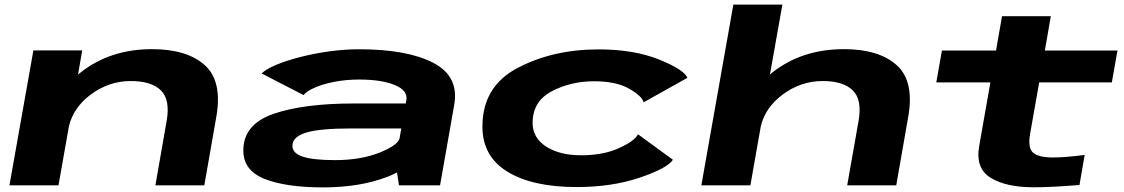

<svg xmlns="http://www.w3.org/2000/svg" viewBox="-20 -805 4884 834"><path d="M21 0 125 -586H337L319 -481Q323.5 -484.5 328 -488.5Q457 -591.5 640.5 -591.5Q792 -591.5 869.5 -522Q947 -452.5 919.5 -297L867.5 0H655L704 -280.5Q720 -372 678.8 -412.5Q637.5 -453 548 -453Q452 -453 372.5 -393Q299 -337.5 279.5 -257L234 0Z M1713 0 1704.5 -56Q1686 -46 1664 -37.5Q1544.5 9 1383.5 9Q1221.5 9 1128.5 -28.2Q1035.5 -65.5 1037 -153.5Q1038 -265.5 1168.2 -310.5Q1298.5 -355.5 1517.5 -355.5H1742.5L1745 -370Q1752.5 -412 1694.5 -435.8Q1636.5 -459.5 1540.5 -459.5Q1483.5 -459.5 1433.2 -449.8Q1383 -440 1347.5 -424.5Q1312 -409 1298.5 -392L1116.5 -486Q1135 -504.5 1179 -523Q1223 -541.5 1283 -557Q1343 -572.5 1409.8 -581.8Q1476.5 -591 1539.5 -591Q1748.5 -591 1861.8 -532.2Q1975 -473.5 1953 -349.5L1891.5 0ZM1715.5 -203.5 1723 -247H1504.5Q1372 -247 1313.2 -230Q1254.5 -213 1250.5 -177Q1246.5 -142 1291.5 -125.8Q1336.5 -109.5 1435.5 -109.5Q1546.5 -109.5 1628.5 -142Q1707.5 -174 1715.5 -203.5Z M2484.5 7.5Q2293.5 7.5 2184.5 -59Q2075.5 -125.5 2075.5 -255Q2075.5 -430 2229 -510.2Q2382.5 -590.5 2580 -590.5Q2733 -590.5 2842 -546.8Q2951 -503 2966 -467L2775.5 -360.5Q2770 -387 2713.2 -419.5Q2656.5 -452 2560 -452Q2459 -452 2376.2 -408.2Q2293.5 -364.5 2293.5 -271Q2293.5 -206.5 2352 -168.5Q2410.5 -130.5 2504.5 -130.5Q2601 -130.5 2670 -162.2Q2739 -194 2751 -222L2903 -111Q2878 -73.5 2757.8 -33Q2637.5 7.5 2484.5 7.5Z M3026.5 0 3165.5 -785H3378.5L3324.5 -481.5Q3329 -485 3333 -488.5Q3462 -591.5 3646 -591.5Q3797.5 -591.5 3875 -522Q3952.5 -452.5 3925 -297L3873 0H3660L3709.5 -280.5Q3725.5 -372 3684.2 -412.5Q3643 -453 3553.5 -453Q3457.5 -453 3378 -393Q3303.5 -337 3284.5 -255.5L3239.5 0Z M4470.5 8.5Q4350 8.5 4283 -32.8Q4216 -74 4233.5 -171.5L4282 -447H4047L4071.5 -585.5H4306.5L4332.5 -734.5H4544.5L4518.5 -585.5H4834L4809.5 -447H4494L4454.5 -223.5Q4443.5 -161.5 4468.5 -141Q4493.5 -120.5 4555.5 -121Q4607.5 -121 4691.5 -132L4669 -1.5Q4547.5 8.5 4470.5 8.5Z"/></svg>

Font: Anybody UltraExpanded Regular
Style: Bold Italic
Weight: 700
Width: 9
Italic angle: -10°
Designer: Tyler Finck
Foundry: Etcetera Type Company
Version: Version 1.010; ttfautohint (v1.8.3) -l 8 -r 50 -G 200 -x 14 